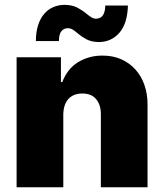

<svg xmlns="http://www.w3.org/2000/svg" viewBox="-20 -786 686 806"><path d="M599.4 0H403.4V-306.8Q403.4 -345.5 383.9 -369.3Q364.7 -393.5 325.3 -393.5Q289.8 -393.5 268.5 -372Q247.2 -350.5 245.7 -306.8V0H49.7V-545.5H235.8V-441.8H241.5Q263.5 -498.2 308.2 -525.2Q353.7 -552.6 409.1 -552.6Q453.1 -552.9 488.3 -537.5Q523.4 -522 548.3 -494.5Q573.2 -467 586.3 -429.3Q599.4 -391.7 599.4 -348ZM396.3 -609.4Q364 -609.7 342.7 -621.1Q321.4 -632.8 306.1 -646Q295.5 -655.5 285.5 -661.6Q275.6 -667.6 264.2 -667.6Q248.2 -667.6 237.7 -655Q227.3 -642.4 227.3 -613.6H130.7Q130.7 -651.6 139.9 -680.2Q149.1 -708.8 165.5 -727.8Q181.8 -746.8 203.8 -756.2Q225.9 -765.6 251.4 -765.6Q283.7 -765.3 305.4 -753.6Q327.8 -741.5 343 -728.3Q353.7 -719.5 363.6 -713.4Q373.6 -707.4 383.5 -707.4Q421.2 -708.5 421.9 -762.8H517Q514.9 -687.5 481.2 -648.4Q447.4 -610.1 396.3 -609.4Z"/></svg>

Font: Linik Sans Black
Style: Regular
Weight: 900
Designer: Fonts by Rasmus Andersson / Changes by Cristiano Sobral with parts from Marc Monis
Foundry: rsms
Version: Version 3.020; ttfautohint (v1.6)